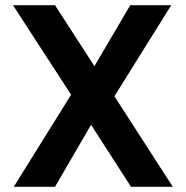

<svg xmlns="http://www.w3.org/2000/svg" viewBox="-20 -720 716 740"><path d="M33 0 254 -355 30 -700H192L344 -465L482 -700H640L421 -349L646 0H485L331 -239L192 0Z"/></svg>

Font: DM Sans ExtraBold
Style: Regular
Weight: 800
Designer: Colophon Foundry, Jonny Pinhorn
Foundry: Colophon Foundry
Version: Version 4.004; ttfautohint (v1.8.4.7-5d5b)